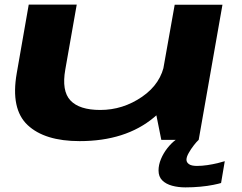

<svg xmlns="http://www.w3.org/2000/svg" viewBox="-20 -606 1048 832"><path d="M679 0H841L944 -585.5H737L654.5 -122ZM312.5 -586H104.5L52.5 -288.5Q25.5 -134 99.5 -64.2Q173.5 5.5 325 5.5Q524 5.5 647.2 -97.2Q770.5 -200 783 -272L693.5 -334.5Q678.5 -243.5 595.5 -186.5Q512.5 -129.5 414.5 -129.5Q324 -129.5 285.2 -170.8Q246.5 -212 263 -305ZM783.5 206Q816.5 206 848.2 203Q880 200 904.5 195Q929 190 938 187L954 92.5Q943.5 96 922.8 101Q902 106 878.5 109.5Q855 113 833.5 113Q809.5 113 798.8 105.2Q788 97.5 788 86Q788 74 797.8 56.8Q807.5 39.5 820 23.5Q832.5 7.5 841 0H741.5Q722.5 14 705.2 36Q688 58 677.5 83.2Q667 108.5 667 132.5Q667 159.5 683 175.5Q699 191.5 725.8 198.8Q752.5 206 783.5 206Z"/></svg>

Font: Anybody ExtraExpanded
Style: Bold Italic
Weight: 700
Width: 8
Italic angle: -10°
Version: Version 1.113;gftools[0.9.25]